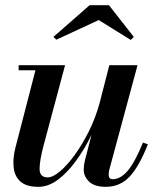

<svg xmlns="http://www.w3.org/2000/svg" viewBox="-20 -712 620 742"><path d="M361.5 -634.5 197.5 -558.5 186.5 -569.5 326.5 -692H401L497 -569.5L485.5 -557.5ZM231.5 -460 148.5 -150Q133 -91.5 133 -59Q133 -26.5 164.5 -26.5Q184 -26.5 211.8 -49.8Q239.5 -73 268.8 -113.2Q298 -153.5 323.8 -205.2Q349.5 -257 365 -314L402.5 -460H511.5L402 -54.5Q400 -45.5 400 -36.5Q400 -19.5 416 -19.5Q445 -19.5 472.5 -50.8Q500 -82 532.5 -161L551.5 -154.5Q517.5 -68 480.5 -29Q443.5 10 389 10Q345 10 324.2 -10.2Q303.5 -30.5 303.5 -57Q303.5 -72.5 308 -91.5L333.5 -190.5Q308 -138 275 -92.2Q242 -46.5 204.8 -18.2Q167.5 10 128.5 10Q82 10 59.2 -10.2Q36.5 -30.5 32.8 -64.8Q29 -99 39.5 -141L117 -440.5H52V-460Z"/></svg>

Font: Bodoni* 11pt Medium
Style: Italic
Weight: 500
Italic angle: -13°
Version: Version 2.3